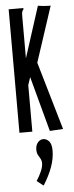

<svg xmlns="http://www.w3.org/2000/svg" viewBox="-61 -659 371 965"><g transform="rotate(-5 125.0 -176.5)"><path d="M99 -274 86 -235V0H21V-623H95V-616Q89 -610 87.5 -603Q86 -596 86 -579V-370L169 -628Q179 -626 195 -624.5Q211 -623 220 -623H233L141 -343L241 0L174 4ZM119 275 86 249Q101 226 111 203Q121 180 121 162Q121 149 115.5 139.5Q110 130 104 119.5Q98 109 98 92Q98 69 110 55.5Q122 42 137 42Q153 42 166 56Q179 70 179 103Q179 144 163.5 186.5Q148 229 119 275Z"/></g></svg>

Font: Inconsolata UltraCondensed SemiBold
Style: Regular
Weight: 600
Width: 1
Monospace: yes
Designer: Raph Levien, Cyreal, Brenton Simpson
Foundry: Raph Levien, Cyreal, Google
Version: Version 3.001; ttfautohint (v1.8.2.53-6de2)